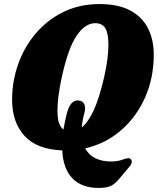

<svg xmlns="http://www.w3.org/2000/svg" viewBox="-20 -730 776 944"><path d="M469 -710Q562.5 -710 621.2 -678Q680 -646 708 -590Q736 -534 736 -462Q736 -346 692.8 -249.5Q649.5 -153 573.5 -88Q497.5 -23 399 -0.5Q417 33 450 48.5Q483 64 524 64Q550 64 565.2 60Q580.5 56 590.8 52Q601 48 612 48Q623.5 48 627.2 60Q631 72 618 87.5L565 150.5Q542.5 177 522 185.5Q501.5 194 464.5 194Q382 194 336.2 147Q290.5 100 286 9.5Q160.5 4.5 100 -62.5Q39.5 -129.5 39.5 -239Q39.5 -331.5 69.8 -416Q100 -500.5 156.8 -566.8Q213.5 -633 292.5 -671.5Q371.5 -710 469 -710ZM308 -170Q326 -241 366.5 -236Q388.5 -233.5 395 -216.5Q401.5 -199.5 396 -179Q385 -138.5 382 -103.5Q412.5 -127.5 440 -186Q467.5 -244.5 491.5 -348.5Q503 -399 508 -438.8Q513 -478.5 513 -509Q513 -566 498 -591Q483 -616 447.5 -616Q399 -616 357 -554.8Q315 -493.5 284 -351.5Q272.5 -299 267.5 -258.2Q262.5 -217.5 262.5 -187Q262.5 -146.5 270.5 -124.5Q278.5 -102.5 292 -93.5Q298 -129.5 308 -170Z"/></svg>

Font: Fraunces 144pt SuperSoft Black
Style: Italic
Weight: 900
Italic angle: -16°
Version: Version 1.000;[b76b70a41]